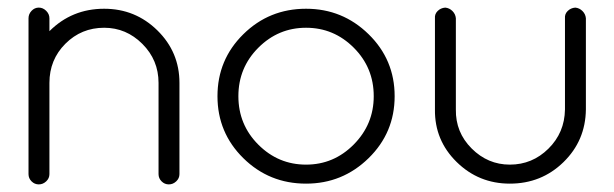

<svg xmlns="http://www.w3.org/2000/svg" viewBox="-20 -483 1615 505"><path d="M55 -435Q55 -446 63 -454.5Q71 -463 82 -463Q93 -463 101.5 -454.5Q110 -446 110 -435V-401Q169 -460 254 -460Q336 -460 394 -403Q452 -346 452 -265V-25Q452 -14 443.5 -6Q435 2 424 2Q413 2 405 -6Q397 -14 397 -25V-265Q397 -325 354.5 -367.5Q312 -410 254 -410Q194 -410 152 -368Q110 -326 110 -265V-25Q110 -14 101.5 -6Q93 2 82 2Q71 2 63 -6Q55 -14 55 -25Z M963 -230Q963 -305 910.5 -357.5Q858 -410 785 -410Q712 -410 659.5 -357.5Q607 -305 607 -230Q607 -155 659.5 -102.5Q712 -50 785 -50Q858 -50 910.5 -103Q963 -156 963 -230ZM785 0Q688 0 620 -67Q552 -134 552 -230Q552 -326 620 -393Q688 -460 785 -460Q881 -460 949.5 -393Q1018 -326 1018 -230Q1018 -134 949.5 -67Q881 0 785 0Z M1466 -435Q1465 -446 1473 -454Q1481 -462 1493 -463Q1504 -462 1512 -454Q1520 -446 1521 -435V-195Q1520 -113 1462 -56.5Q1404 0 1321 0Q1239 0 1181 -57Q1123 -114 1124 -195V-435Q1123 -446 1131 -454Q1139 -462 1151 -463Q1162 -462 1170 -454Q1178 -446 1179 -435V-195Q1178 -135 1220.5 -92.5Q1263 -50 1321 -50Q1380 -50 1422.5 -92Q1465 -134 1466 -195Z"/></svg>

Font: RIT Ala
Style: Regular
Weight: 400
Designer: Radhakrishan VN, Aswathy J
Version: 1.0